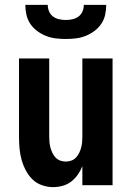

<svg xmlns="http://www.w3.org/2000/svg" viewBox="-20 -760 540 788"><path d="M198 8Q175 8 152 0Q129 -8 112.5 -24.5Q96 -41 85 -62.5Q74 -84 68 -106.5Q62 -129 60 -152.5Q58 -176 58 -200V-520H182V-200Q182 -188 183 -176.5Q184 -165 187 -154Q190 -143 195 -132.5Q200 -122 208 -113.5Q216 -105 227 -101Q238 -97 250 -97Q262 -97 273 -101Q284 -105 292 -113.5Q300 -122 305 -132.5Q310 -143 313 -154Q316 -165 317 -176.5Q318 -188 318 -200V-520H442V0H318V-78Q311 -60 299.5 -43.5Q288 -27 272.5 -15Q257 -3 237.5 2.5Q218 8 198 8ZM250 -600Q229 -600 208.5 -602.5Q188 -605 169 -612.5Q150 -620 133 -632.5Q116 -645 104.5 -662Q93 -679 88.5 -699Q84 -719 84 -740H176Q176 -726 181.5 -713Q187 -700 198 -692Q209 -684 222.5 -681Q236 -678 250 -678Q264 -678 277.5 -681Q291 -684 302 -692Q313 -700 318.5 -713Q324 -726 324 -740H416Q416 -719 411.5 -699Q407 -679 395.5 -662Q384 -645 367 -632.5Q350 -620 331 -612.5Q312 -605 291.5 -602.5Q271 -600 250 -600Z"/></svg>

Font: Iosevka SS04 Extrabold
Style: Regular
Weight: 800
Monospace: yes
Designer: Belleve Invis
Foundry: Belleve Invis
Version: Version 19.0.0; ttfautohint (v1.8.4)